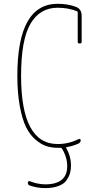

<svg xmlns="http://www.w3.org/2000/svg" viewBox="-20 -760 540 1000"><path d="M280.3 9.8Q249 9.8 221.7 1Q194.3 -7.8 165 -32.7Q135.7 -57.6 115.7 -98.1Q95.7 -138.7 83 -207.5Q70.3 -276.4 70.3 -365.2Q70.3 -740.2 280.3 -740.2Q330.1 -740.2 372.1 -725.6Q405.3 -714.8 405.3 -677.7V-543Q405.3 -533.2 395 -533.2Q384.8 -533.2 384.8 -543V-695.3Q384.8 -700.2 379.9 -702.1Q334 -719.7 280.3 -719.7Q187.5 -719.7 138.7 -636.2Q89.8 -552.7 89.8 -365.2Q89.8 -9.8 280.3 -9.8Q336.9 -9.8 389.6 -35.2Q399.4 -39.1 400.4 -29.3Q400.4 -18.6 389.6 -12.7Q357.4 2 327.1 5.9Q326.2 5.9 325.2 7.8Q324.2 9.8 325.2 11.7Q350.6 56.6 349.6 105.5Q349.6 124 344.7 141.6Q339.8 159.2 327.1 178.2Q314.5 197.3 285.2 208.5Q255.9 219.7 214.8 219.7Q173.8 219.7 134.8 206.1Q125 203.1 125 191.4Q125 187.5 127.9 185.1Q130.9 182.6 134.8 183.6Q172.9 199.2 214.8 200.2Q330.1 200.2 330.1 105.5Q330.1 58.6 302.7 13.7Q299.8 9.8 294.9 9.8Z"/></svg>

Font: Rounded-X Mgen+ 1mn thin
Style: Regular
Weight: 100
Designer: [Source Han Sans]
Ryoko NISHIZUKA  (kana & ideographs); Paul D. Hunt (Latin, Greek & Cyrillic); Wenlong ZHANG  (bopomofo
Version: Version 1.059.20150602